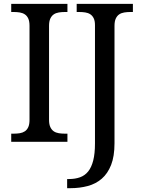

<svg xmlns="http://www.w3.org/2000/svg" viewBox="-20 -734 736 994"><path d="M38.1 0V-42H50.8Q67.9 -42 82.8 -44.4Q97.7 -46.9 108.9 -54.4Q120.1 -62 126.5 -76.2Q132.8 -90.3 132.8 -113.8V-600.1Q132.8 -623.5 126.5 -637.7Q120.1 -651.9 108.9 -659.4Q97.7 -667 82.8 -669.4Q67.9 -671.9 50.8 -671.9H38.1V-713.9H329.1V-671.9H315.9Q299.3 -671.9 284.2 -669.4Q269 -667 258.1 -659.4Q247.1 -651.9 240.5 -637.7Q233.9 -623.5 233.9 -600.1V-113.8Q233.9 -90.3 240.5 -76.2Q247.1 -62 258.1 -54.4Q269 -46.9 284.2 -44.4Q299.3 -42 315.9 -42H329.1V0ZM327.6 192.9H336.9Q369.1 192.9 394.3 183.8Q419.4 174.8 436.5 153.6Q453.6 132.3 462.6 96.9Q471.7 61.5 471.7 8.8V-604Q471.7 -626 465.1 -639.4Q458.5 -652.8 447.3 -660.2Q436 -667.5 421.1 -669.7Q406.2 -671.9 389.6 -671.9H377V-713.9H668V-671.9H654.8Q638.2 -671.9 623 -669.4Q607.9 -667 596.9 -659.4Q585.9 -651.9 579.3 -637.7Q572.8 -623.5 572.8 -600.1V7.8Q572.8 75.2 555.2 119.9Q537.6 164.6 506.8 191.2Q476.1 217.8 434.3 229Q392.6 240.2 344.7 240.2H327.6Z"/></svg>

Font: Droid-TTFautohint Serif
Style: Regular
Weight: 400
Foundry: Ascender Corporation
Version: Version 1.00; ttfautohint (v1.00rc1.4-1a1c-dirty) -l 8 -r 50